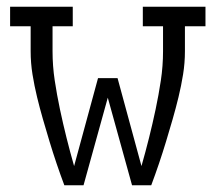

<svg xmlns="http://www.w3.org/2000/svg" viewBox="-20 -550 640 570"><path d="M171 0Q159 -32 148 -64.5Q137 -97 127 -130Q117 -163 107.5 -196Q98 -229 90 -262Q82 -295 76.5 -329Q71 -363 71 -398V-472H10V-530H196V-472H136V-398Q136 -354 142.5 -311Q149 -268 158 -225.5Q167 -183 177.5 -141Q188 -99 200 -57L271 -318H329L400 -57Q412 -99 422.5 -141Q433 -183 442 -225.5Q451 -268 457.5 -311Q464 -354 464 -398V-472H404V-530H590V-472H529V-398Q529 -363 523.5 -329Q518 -295 510 -262Q502 -229 492.5 -196Q483 -163 473 -130Q463 -97 452 -64.5Q441 -32 429 0H372L300 -260L228 0Z"/></svg>

Font: Iosevka Curly Slab LtEx
Style: Regular
Weight: 300
Width: 7
Monospace: yes
Designer: Belleve Invis
Foundry: Belleve Invis
Version: Version 11.1.0; ttfautohint (v1.8.3)